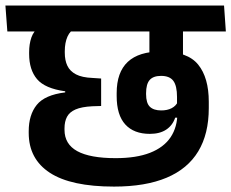

<svg xmlns="http://www.w3.org/2000/svg" viewBox="-50 -658 834 692"><path d="M444.5 -544.5H698.5L691.5 -638H437.5ZM609 -577H489V-471.5L609 -471ZM757.5 -638H-30.5L-23.5 -544.5H764ZM488.5 -449H609.5V-578.5H488.5ZM361 14.5Q474.5 14.5 550.5 -17.5Q626.5 -49.5 664.5 -112.5Q702.5 -175.5 702.5 -268.5V-291Q702.5 -378 664.2 -425.2Q626 -472.5 531.5 -472.5Q450.5 -472.5 410.5 -435Q370.5 -397.5 370.5 -322.5V-312Q370.5 -243.5 401.5 -209.5Q432.5 -175.5 490 -175.5Q526 -175.5 549 -190.8Q572 -206 581.5 -234H592.5L591 -291Q584 -276 568.5 -268Q553 -260 531 -260Q504 -260 490.2 -273.2Q476.5 -286.5 476.5 -318.5V-322Q476.5 -355 489.5 -369.8Q502.5 -384.5 530.5 -384.5Q561.5 -384.5 574.8 -366.5Q588 -348.5 588 -308.5V-271.5L589.5 -260.5V-252Q589.5 -200 564.8 -163.2Q540 -126.5 490.5 -107.2Q441 -88 367 -88Q274.5 -88 228.5 -113.2Q182.5 -138.5 182.5 -190V-195.5Q182.5 -220 191.5 -237Q200.5 -254 222.2 -263.5Q244 -273 282.5 -275L314.5 -276V-375L284.5 -377Q245.5 -378.5 223.8 -390Q202 -401.5 192.8 -421Q183.5 -440.5 183.5 -468V-473.5Q183.5 -504 193.2 -526Q203 -548 225.5 -560H91Q71.5 -546.5 63.2 -523Q55 -499.5 55 -470V-463.5Q55 -406.5 83.5 -372.8Q112 -339 185 -329V-325Q111.5 -316 82.5 -280Q53.5 -244 53.5 -185V-179Q53.5 -85 129.8 -35.2Q206 14.5 361 14.5Z"/></svg>

Font: Anek Devanagari Medium SemiBold
Style: Regular
Weight: 600
Version: Version 1.003